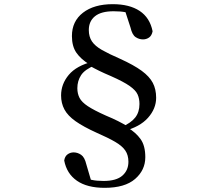

<svg xmlns="http://www.w3.org/2000/svg" viewBox="-20 -779 1040 921"><path d="M482 122Q398 122 349 88Q300 54 288 -9Q291 -29 304 -38.5Q317 -48 333 -48Q352 -48 369 -36.5Q386 -25 394 9L421 101L377 68Q397 79 420.5 84Q444 89 477 89Q538 89 567 63.5Q596 38 596 -3Q596 -35 581 -57Q566 -79 532.5 -98.5Q499 -118 444 -142Q380 -171 342.5 -197.5Q305 -224 289 -254Q273 -284 273 -321Q273 -376 310 -420Q347 -464 426 -484L429 -491L436 -466Q387 -446 369 -418.5Q351 -391 351 -356Q351 -330 361.5 -309.5Q372 -289 401.5 -269.5Q431 -250 487 -225Q523 -210 546.5 -198Q570 -186 594 -172V-166Q632 -143 654.5 -111.5Q677 -80 677 -25Q677 37 628 79.5Q579 122 482 122ZM521 -759Q601 -759 650 -726.5Q699 -694 712 -629Q708 -608 695 -599Q682 -590 666 -590Q647 -590 630.5 -601Q614 -612 606 -647L577 -736L624 -705Q604 -716 581.5 -720.5Q559 -725 525 -725Q465 -725 435.5 -701Q406 -677 406 -635Q406 -603 421 -580.5Q436 -558 469.5 -539Q503 -520 556 -497Q622 -467 659.5 -439.5Q697 -412 713 -381.5Q729 -351 729 -310Q729 -258 690 -214Q651 -170 573 -150L570 -146L562 -169Q608 -189 628.5 -215Q649 -241 649 -280Q649 -306 640 -326Q631 -346 602 -366.5Q573 -387 512 -414Q479 -428 456.5 -439Q434 -450 409 -464V-470Q368 -495 346.5 -526Q325 -557 325 -606Q325 -677 378 -718Q431 -759 521 -759Z"/></svg>

Font: Noto Serif JP ExtraLight SemiBold
Style: Regular
Weight: 600
Version: Version 2.003-H1;hotconv 1.1.1;makeotfexe 2.6.0